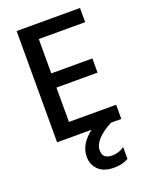

<svg xmlns="http://www.w3.org/2000/svg" viewBox="-168 -760 849 1093"><g transform="rotate(-20 257.0 -213.5)"><path d="M417 226Q381 247 330 247Q268 247 235.5 215.5Q203 184 203 135Q203 61 281 0H73V-674H457V-588H176V-380H425V-294H176V-86H462V0H399Q285 61 285 127Q285 178 343 178Q384 178 417 154Z"/></g></svg>

Font: Hind Madurai Medium
Style: Regular
Weight: 500
Designer: Jyotish Sonowal
Foundry: Indian Type Foundry
Version: Version 1.001;PS 1.0;hotconv 1.0.86;makeotf.lib2.5.63406; tt